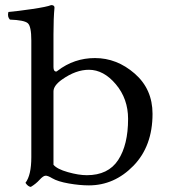

<svg xmlns="http://www.w3.org/2000/svg" viewBox="-20 -718 680 754"><path d="M224 -406Q190 -382 190 -359V-71Q204 -54 246.5 -42Q289 -30 321 -30Q405 -30 444 -89.5Q483 -149 483 -251Q483 -330 435 -387Q387 -444 329 -444Q278 -444 224 -406ZM206 -440Q271 -490 353 -490Q439 -490 509 -429Q579 -368 579 -271Q579 -144 504 -67Q429 10 329 10Q293 10 250 2.5Q207 -5 185 -18Q167 -29 158 -28Q149 -27 135 -11.5Q121 4 101 16Q90 15 80 0Q103 -30 103 -101V-559Q103 -615 89 -627Q75 -639 19 -641Q8 -652 13 -671Q48 -674 106 -682.5Q164 -691 181 -698Q194 -698 194 -688Q190 -647 190 -583V-456Q190 -442 195.5 -438.5Q201 -435 206 -440Z"/></svg>

Font: Linux Libertine Mono O
Style: Mono
Weight: 400
Designer: Philipp H. Poll
Foundry: Philipp H. Poll
Version: Version 5.1.7